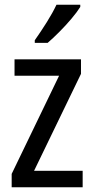

<svg xmlns="http://www.w3.org/2000/svg" viewBox="-20 -786 393 806"><path d="M327 0H29V-56L228 -468H41V-537H320V-476L123 -69H327ZM317 -757Q304 -736 280 -707.5Q256 -679 228.5 -651.5Q201 -624 180 -606H126V-617Q152 -654 176.5 -693Q201 -732 217 -766H317Z"/></svg>

Font: Noto Sans Lao Condensed
Style: Regular
Weight: 400
Width: 3
Designer: Monotype Design Team
Foundry: Monotype Imaging Inc.
Version: Version 2.003; ttfautohint (v1.8.4.7-5d5b)